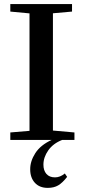

<svg xmlns="http://www.w3.org/2000/svg" viewBox="-20 -683 414 937"><path d="M30.3 0V-36.6L124 -44.4V-617.7L30.3 -626.5V-663.1H331.5V-626.5L238.3 -618.2V-45.9L343.3 -36.6V0H283.2Q239.3 17.1 215.6 50.8Q191.9 84.5 191.9 120.6Q191.9 148.9 206.5 165.8Q221.2 182.6 248.5 182.6Q273.4 182.6 296.4 163.6L307.6 180.2Q284.7 209.5 263.9 221.7Q243.2 233.9 212.9 233.9Q172.9 233.9 150.1 209Q127.4 184.1 127.4 143.6Q127 104 152.3 64.5Q177.7 24.9 231.9 0Z"/></svg>

Font: Elstob 8pt Medium
Style: Regular
Weight: 500
Designer: Peter S. Baker
Version: Version 1.015